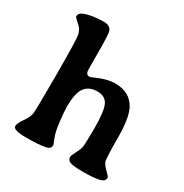

<svg xmlns="http://www.w3.org/2000/svg" viewBox="-168 -856 956 995"><g transform="rotate(30 310.0 -358.0)"><path d="M590.8 -31.2Q590.8 -8.3 558.1 -1.2Q525.4 5.9 464.8 5.9Q404.3 5.9 386.2 -2Q368.2 -9.8 368.2 -28.3Q368.2 -36.1 380.9 -60.1Q393.6 -84 398.4 -100.3Q403.3 -116.7 403.3 -218.8Q403.3 -320.8 386.2 -356.7Q369.1 -392.6 321.5 -392.6Q273.9 -392.6 248.8 -360.6Q223.6 -328.6 223.6 -244.1Q223.6 -216.3 230.5 -158.2Q237.3 -100.1 250 -69.8Q262.7 -39.6 262.7 -36.6Q262.7 -14.6 236.3 -8.8Q197.8 -0.5 119.9 -0.5Q42 -0.5 42 -24.4Q42 -41.5 64.7 -73.2Q87.4 -105 90.6 -128.4Q93.8 -151.9 93.8 -362.8Q93.8 -573.7 87.2 -599.6Q80.6 -625.5 65.9 -638.7Q31.2 -669.9 31.2 -673.8Q31.2 -693.8 52.2 -702.6Q97.2 -721.7 171.4 -721.7Q207 -721.7 217.3 -695.8Q223.6 -679.7 223.6 -570.6Q223.6 -461.4 225.6 -454.6Q230.5 -437.5 245.6 -437.5Q252 -437.5 273.4 -447.3Q333 -474.6 381.8 -474.6Q470.2 -474.6 506.8 -404.8Q533.2 -354.5 533.2 -232.9Q533.2 -111.3 540 -95.2Q546.9 -79.1 568.8 -58.1Q590.8 -37.1 590.8 -31.2Z"/></g></svg>

Font: Averia Serif Libre RX
Style: Bold
Weight: 700
Version: Version 1.002